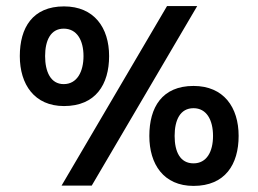

<svg xmlns="http://www.w3.org/2000/svg" viewBox="-20 -621 847 630"><path d="M182 -12H281L627 -601H528ZM45 -437C45 -344 93 -273 190 -273C294 -273 338 -344 338 -437C338 -530 289 -600 190 -600C87 -600 45 -530 45 -437ZM128 -437C128 -488 146 -527 189 -527C233 -527 254 -488 254 -437C254 -386 233 -345 189 -345C146 -345 128 -386 128 -437ZM470 -175C470 -82 517 -11 615 -11C719 -11 763 -82 763 -175C763 -269 714 -339 615 -339C512 -339 470 -269 470 -175ZM553 -175C553 -227 571 -266 615 -266C658 -266 679 -227 679 -175C679 -123 658 -85 615 -85C571 -85 553 -123 553 -175Z"/></svg>

Font: Noto Sans Gunjala Gondi Semibold
Style: Regular
Weight: 400
Designer: Ek Type
Foundry: Ek Type
Version: Version 1.004